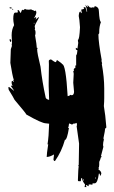

<svg xmlns="http://www.w3.org/2000/svg" viewBox="-20 -750 478 805"><path d="M122.1 -654.8V-649.4H123.5V-654.8ZM329.1 1V7.8H331.1V1ZM378.4 -6.3V-1H380.4V-6.3ZM21.5 -719.7Q24.9 -718.3 28.8 -718.3V-714.8H23.4Q20 -714.8 20 -718.3Q21.5 -718.3 21.5 -719.7ZM263.7 -346.7 271.5 -349.1Q271.5 -350.6 276.4 -352.5L280.3 -350.6Q289.6 -350.6 290.5 -364.7L287.1 -403.3Q289.1 -430.2 289.1 -440.4L287.1 -452.6Q290.5 -452.6 290.5 -454.6L289.1 -458Q290.5 -464.8 295.9 -464.8V-475.6H299.3V-517.6Q303.7 -522.5 304.7 -539.1Q297.9 -541.5 297.9 -543.9V-549.3H299.3L304.7 -545.9Q304.7 -550.3 308.1 -570.3Q306.6 -577.6 306.6 -583Q313 -583 315.4 -635.7Q313 -671.9 310.1 -683.1Q311.5 -700.7 315.4 -700.7H318.8V-695.3H322.3V-700.7L320.3 -709.5L333 -712.9L331.1 -716.3V-719.7H337.9Q343.3 -706.5 343.3 -700.7H345.2V-704.1Q345.2 -709 337.9 -730.5L346.7 -719.7Q346.7 -721.7 348.6 -721.7L346.7 -725.1V-727.1H348.6L357.4 -718.3H359.4L362.8 -719.7Q363.3 -716.3 366.2 -716.3V-719.7L375 -718.3Q375 -723.6 378.4 -723.6H380.4Q394.5 -719.2 394.5 -704.1Q397 -658.2 403.3 -658.2Q396 -638.7 396 -616.2V-610.8L392.6 -605.5Q392.6 -573.2 406.7 -496.6H404.8Q408.2 -485.8 408.2 -482.4H406.7Q417 -425.8 417 -378.9V-338.4Q417 -324.2 415.5 -305.2Q421.9 -269 425.8 -217.3Q425.8 -211.9 420.9 -211.9Q420.9 -204.1 413.6 -169.9Q415.5 -166.5 415.5 -164.6Q412.1 -152.3 412.1 -143.6V-141.6Q412.1 -137.7 413.6 -134.8Q403.3 -96.7 403.3 -95.7H404.8Q399.4 -77.1 396 -71.3V-59.1Q396 -46.9 392.6 -46.9L394.5 -43L392.6 -39.6Q404.8 -32.2 404.8 -22Q402.8 -13.2 399.4 -13.2L397.9 -22H394.5Q389.2 18.6 377 18.6H368.2Q368.2 22.5 366.2 25.4L362.8 23.4H352.1Q352.1 30.8 350.6 30.8L341.8 25.4L339.8 28.8L343.3 34.2H334.5L336.4 25.4V23.4Q324.2 7.8 324.2 -2.9H320.3L318.8 9.8H310.1Q306.6 9.8 306.6 5.9Q308.1 -46.4 310.1 -51.8Q310.1 -53.7 308.1 -53.7Q308.1 -55.7 310.1 -59.1Q311.5 -113.3 311.5 -145V-148.4Q301.3 -216.3 301.3 -220.7Q302.7 -223.6 302.7 -227.5L301.3 -234.9Q293.9 -231.4 290.5 -231.4V-232.9L281.7 -227.5Q279.3 -230 269.5 -232.4Q268.1 -217.8 265.6 -213.4H269Q261.2 -163.6 252 -163.1Q238.3 -114.3 210.4 -74.7Q205.6 -74.7 204.1 -81.1Q206.5 -99.6 206.5 -102.5Q189.9 -92.8 179.2 -92.3L175.8 -91.8Q175.8 -104.5 182.1 -145L179.2 -144.5Q184.6 -176.8 186 -231.4Q179.7 -232.4 172.9 -232.9Q154.8 -232.9 90.3 -270Q90.3 -273.4 41 -331.5Q37.6 -339.4 16.6 -373.5L14.6 -384.3H20L37.6 -370.1H39.1L25.4 -389.6L28.8 -391.1L32.2 -389.6V-391.1Q28.8 -397 28.8 -401.9V-407.2Q29.3 -410.6 32.2 -410.6H34.2V-407.2H37.6V-408.7L35.6 -412.1L37.6 -416Q32.2 -431.2 23.4 -486.3Q25.4 -533.2 25.4 -543.9Q30.3 -556.6 30.3 -558.1Q30.3 -560.1 28.8 -560.1Q30.3 -569.3 30.3 -570.3Q30.3 -577.6 28.8 -602.1Q28.8 -626.5 39.1 -644.5Q35.6 -660.6 35.6 -670.9Q35.6 -697.3 44.4 -697.3H53.2L55.2 -700.7Q53.2 -704.1 53.2 -706.1L56.6 -707.5H58.6Q65.9 -695.3 67.4 -695.3Q67.4 -697.8 72.8 -709.5L76.2 -707.5H78.1L85 -712.9Q85.9 -712.9 90.3 -709.5Q91.8 -709.5 91.8 -710.9L95.7 -709.5H102.5L111.3 -710.9Q111.3 -708.5 122.1 -706.1V-704.1H125.5L128.9 -706.1L132.3 -700.7V-697.3Q132.3 -689.9 123.5 -674.3H127V-677.7H128.9Q132.3 -677.2 132.3 -674.3L128.9 -668.9H130.9L141.1 -677.7H143.1V-675.8Q125.5 -645 125.5 -639.2L127 -630.4L125.5 -627Q128.9 -621.1 128.9 -616.2V-610.8Q128.9 -605 127 -602.1Q134.3 -559.6 134.3 -549.3H137.7Q137.7 -547.4 135.7 -543.9Q135.7 -527.3 149.9 -470.2Q157.2 -406.2 170.9 -343.8Q170.9 -334.5 186 -331.1Q185.5 -358.4 184.1 -389.2V-402.3Q184.1 -427.2 185.1 -479L184.6 -494.1Q184.6 -499.5 193.8 -501Q210 -489.3 212.4 -489.3Q215.8 -489.3 218.8 -498.5Q240.7 -483.9 240.7 -481Q255.9 -481 263.7 -346.7ZM404.8 -94.2H406.7V-90.8H404.8ZM23.4 -586.4 26.9 -581.1V-577.6Q26.9 -574.2 23.4 -574.2Q20 -579.6 20 -584.5ZM30.3 -712.9H32.2Q35.6 -712.4 35.6 -709.5H34.2Q30.3 -709.5 30.3 -712.9Z"/></svg>

Font: Mister Brush
Style: Regular
Weight: 400
Designer: GGBotNet
Foundry: GGBotNet
Version: 1.00